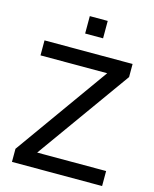

<svg xmlns="http://www.w3.org/2000/svg" viewBox="-131 -989 863 1076"><g transform="rotate(15 300.5 -451.0)"><path d="M44 0V-76L431 -618H44V-705H555V-629L167 -87H567V0ZM254 -801V-902H358V-801Z"/></g></svg>

Font: Mulish SemiBold
Style: Regular
Weight: 600
Designer: Vernon Adams
Foundry: Vernon Adams
Version: Version 3.603; ttfautohint (v1.8.3)